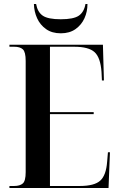

<svg xmlns="http://www.w3.org/2000/svg" viewBox="-20 -937 597 957"><path d="M27 0V-10H51Q79 -10 93.5 -22.5Q108 -35 108 -79V-633Q108 -678 94 -691Q80 -704 51 -704H27V-714H493L498 -536H488L486 -578Q481 -650 451.5 -677Q422 -704 350 -704H229V-378H447V-368H229V-10H378Q450 -10 479.5 -36.5Q509 -63 514 -131L518 -178H528L521 0ZM283 -771Q239 -771 209.5 -792Q180 -813 165 -846Q150 -879 149 -917H160Q167 -877 193 -859Q219 -841 283 -841Q347 -841 373 -859Q399 -877 406 -917H416Q416 -879 401 -846Q386 -813 356.5 -792Q327 -771 283 -771Z"/></svg>

Font: Noto Serif Display Condensed SemiBold
Style: Regular
Weight: 600
Width: 3
Designer: Monotype Design Team
Foundry: Monotype Imaging Inc.
Version: Version 2.009